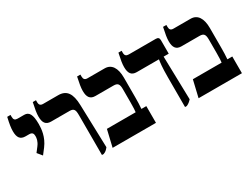

<svg xmlns="http://www.w3.org/2000/svg" viewBox="-65 -1101 2010 1561"><g transform="rotate(-30 940.0 -320.0)"><path d="M131 -229 171 -281C223 -350 229 -422 229 -469C229 -557 209 -592 164 -592H102C78 -592 67 -602 67 -628V-647H36C22 -586 17 -553 17 -522C17 -463 37 -435 86 -435H120C147 -435 157 -422 157 -397C157 -378 154 -350 128 -316L95 -273Z M548 7H564C586 -1 595 -10 611 -30L599 -433C596 -541 562 -592 483 -592H342C317 -592 306 -603 306 -629V-647H276C263 -587 257 -553 257 -522C257 -464 276 -435 326 -435H498C541 -435 548 -416 548 -365Z M652 0H1059V-157H1013C1016 -185 1017 -232 1017 -263V-449C1017 -541 982 -592 919 -592H758C734 -592 723 -603 723 -629V-647H692C679 -587 673 -552 673 -522C673 -464 693 -435 742 -435H911C951 -435 963 -420 963 -371V-246C963 -192 961 -174 959 -157H689Z M1328 7H1344C1365 -2 1375 -11 1392 -29L1382 -435H1430V-561C1430 -583 1420 -592 1399 -592H1146C1122 -592 1110 -602 1110 -628V-647H1080C1067 -587 1061 -553 1061 -522C1061 -463 1081 -435 1130 -435H1338V-434C1334 -408 1328 -368 1328 -272Z M1459 0H1866V-157H1820C1823 -185 1824 -232 1824 -263V-449C1824 -541 1789 -592 1726 -592H1565C1541 -592 1530 -603 1530 -629V-647H1499C1486 -587 1480 -552 1480 -522C1480 -464 1500 -435 1549 -435H1718C1758 -435 1770 -420 1770 -371V-246C1770 -192 1768 -174 1766 -157H1496Z"/></g></svg>

Font: Noto Serif Hebrew ExtraCondensed ExtraBold
Style: Regular
Weight: 800
Width: 2
Designer: Monotype Design Team
Foundry: Monotype Imaging Inc.
Version: Version 2.004